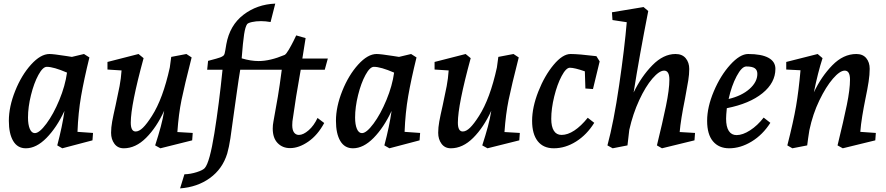

<svg xmlns="http://www.w3.org/2000/svg" viewBox="-20 -809 4908 1063"><path d="M29 -140Q29 -218 64 -305.5Q99 -393 152 -451.5Q205 -510 254 -510Q276 -510 346 -499L378 -494L445 -510L475 -491Q445 -369 429 -277Q413 -185 409 -79L495 -73L492 -32L325 12L297 -4Q325 -110 337 -195Q294 -103 237.5 -45.5Q181 12 123 12Q77 12 53 -28.5Q29 -69 29 -140ZM173 -72Q198 -72 237 -124.5Q276 -177 308.5 -255.5Q341 -334 351 -407Q277 -439 239 -439Q217 -439 192.5 -394Q168 -349 151.5 -282.5Q135 -216 135 -158Q135 -119 145 -95.5Q155 -72 173 -72Z M595 -74Q595 -103 601 -136Q607 -169 620 -226Q634 -290 642 -332Q650 -374 653 -419L575 -424V-466L747 -510L775 -487Q704 -227 704 -130Q704 -81 731 -81Q750 -81 771.5 -102Q793 -123 821 -167Q882 -262 920 -435L928 -494L1012 -510L1041 -491Q1001 -334 985 -256Q969 -178 962 -78L1047 -73L1044 -32L868 12L839 -4Q858 -63 870 -107.5Q882 -152 889 -196Q847 -104 789 -46Q731 12 665 12Q632 12 613.5 -13Q595 -38 595 -74Z M1114 121Q1141 90 1167 -72Q1193 -234 1212 -423H1127L1132 -472Q1150 -477 1176.5 -484Q1203 -491 1213 -498Q1221 -502 1224 -514Q1227 -526 1233 -564Q1252 -669 1327.5 -727Q1403 -785 1504 -789L1478 -687Q1450 -692 1425 -692Q1397 -692 1375 -687Q1353 -682 1348 -675Q1338 -661 1331.5 -619Q1325 -577 1318 -486Q1368 -471 1412 -471Q1475 -471 1556 -505Q1565 -510 1579 -534Q1593 -558 1605 -582Q1617 -606 1620 -613L1672 -598L1654 -485H1795L1778 -423H1645Q1617 -268 1599 -137Q1598 -129 1598 -116Q1598 -89 1608 -75.5Q1618 -62 1635 -62Q1659 -62 1688.5 -87.5Q1718 -113 1738 -156L1775 -128Q1739 -61 1687 -25Q1635 11 1586 11Q1544 11 1517 -17Q1490 -45 1490 -97Q1490 -117 1494 -137Q1509 -219 1518.5 -275Q1528 -331 1540 -423H1310Q1301 -369 1292 -304Q1283 -239 1275 -183Q1263 -92 1255.5 -43Q1248 6 1238 41Q1212 126 1142.5 176.5Q1073 227 977 234L1001 156Q1035 155 1069.5 144Q1104 133 1114 121Z M1840 -140Q1840 -218 1875 -305.5Q1910 -393 1963 -451.5Q2016 -510 2065 -510Q2087 -510 2157 -499L2189 -494L2256 -510L2286 -491Q2256 -369 2240 -277Q2224 -185 2220 -79L2306 -73L2303 -32L2136 12L2108 -4Q2136 -110 2148 -195Q2105 -103 2048.5 -45.5Q1992 12 1934 12Q1888 12 1864 -28.5Q1840 -69 1840 -140ZM1984 -72Q2009 -72 2048 -124.5Q2087 -177 2119.5 -255.5Q2152 -334 2162 -407Q2088 -439 2050 -439Q2028 -439 2003.5 -394Q1979 -349 1962.5 -282.5Q1946 -216 1946 -158Q1946 -119 1956 -95.5Q1966 -72 1984 -72Z M2406 -74Q2406 -103 2412 -136Q2418 -169 2431 -226Q2445 -290 2453 -332Q2461 -374 2464 -419L2386 -424V-466L2558 -510L2586 -487Q2515 -227 2515 -130Q2515 -81 2542 -81Q2561 -81 2582.5 -102Q2604 -123 2632 -167Q2693 -262 2731 -435L2739 -494L2823 -510L2852 -491Q2812 -334 2796 -256Q2780 -178 2773 -78L2858 -73L2855 -32L2679 12L2650 -4Q2669 -63 2681 -107.5Q2693 -152 2700 -196Q2658 -104 2600 -46Q2542 12 2476 12Q2443 12 2424.5 -13Q2406 -38 2406 -74Z M2926 -140Q2926 -215 2960.5 -302.5Q2995 -390 3045 -450Q3095 -510 3139 -510Q3183 -510 3282 -498L3300 -469L3263 -316L3221 -319L3218 -414Q3161 -434 3135 -434Q3114 -434 3089.5 -388Q3065 -342 3048.5 -275Q3032 -208 3032 -151Q3032 -108 3046.5 -85Q3061 -62 3089 -62Q3123 -62 3160 -86.5Q3197 -111 3234 -157L3270 -129Q3229 -63 3169.5 -25.5Q3110 12 3046 12Q2988 12 2957 -27.5Q2926 -67 2926 -140Z M3450 -686 3371 -698 3368 -741 3543 -770 3569 -748Q3521 -504 3488 -297Q3531 -386 3592 -448Q3653 -510 3720 -510Q3757 -510 3776.5 -486.5Q3796 -463 3796 -427Q3796 -397 3790.5 -363.5Q3785 -330 3772 -260Q3749 -147 3743 -78L3828 -73L3825 -32L3645 12L3617 -4Q3648 -130 3667 -222Q3686 -314 3686 -368Q3686 -418 3657 -418Q3630 -418 3592 -374Q3554 -330 3519 -254.5Q3484 -179 3464 -90Q3459 -54 3454 -4L3372 12L3343 -4Q3378 -133 3408 -338Q3438 -543 3450 -686Z M3895 -140Q3895 -216 3932 -303.5Q3969 -391 4023 -450.5Q4077 -510 4122 -510Q4196 -510 4234.5 -489Q4273 -468 4273 -428Q4273 -351 4201.5 -293Q4130 -235 4004 -210Q4000 -170 4000 -152Q4000 -107 4015 -84Q4030 -61 4058 -61Q4092 -61 4133 -87.5Q4174 -114 4208 -158L4245 -129Q4203 -63 4141.5 -25.5Q4080 12 4017 12Q3960 12 3927.5 -26.5Q3895 -65 3895 -140ZM4173 -400Q4173 -421 4159 -431Q4145 -441 4112 -441Q4087 -441 4058.5 -387.5Q4030 -334 4014 -261Q4086 -278 4129.5 -316.5Q4173 -355 4173 -400Z M4412 -420 4333 -424V-466L4507 -510L4534 -487Q4508 -407 4486 -298Q4527 -385 4588 -447.5Q4649 -510 4721 -510Q4757 -510 4776 -487Q4795 -464 4795 -428Q4795 -396 4789 -356.5Q4783 -317 4771 -260Q4762 -216 4754 -167.5Q4746 -119 4743 -79L4829 -73L4826 -32L4646 12L4617 -4Q4651 -143 4668.5 -228.5Q4686 -314 4686 -368Q4686 -418 4657 -418Q4630 -418 4591.5 -373.5Q4553 -329 4516.5 -253.5Q4480 -178 4461 -88Q4453 -38 4449 -4L4367 12L4339 -4Q4373 -137 4387.5 -222Q4402 -307 4412 -420Z"/></svg>

Font: Andada Pro SemiBold
Style: Italic
Weight: 600
Italic angle: -6.99998°
Designer: Carolina Giovagnoli
Foundry: Huerta Tipografica
Version: Version 3.005